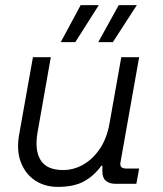

<svg xmlns="http://www.w3.org/2000/svg" viewBox="-20 -720 640 752"><path d="M207 12Q155 12 117 -13.5Q79 -39 61.5 -85Q44 -131 55 -193L109 -496H179L127 -201Q115 -132 139 -93Q163 -54 227 -54Q269 -54 306.5 -75.5Q344 -97 371.5 -138Q399 -179 409 -237L455 -496H525L452 -85Q447 -60 473 -60H525L514 0H434Q409 0 395 -11.5Q381 -23 381 -48V-71H377Q349 -32 309.5 -10Q270 12 207 12ZM365 -555 445 -700H516L422 -555ZM218 -555 296 -700H367L275 -555Z"/></svg>

Font: DM Mono Light
Style: Italic
Weight: 300
Italic angle: -10°
Designer: Colophon Foundry
Foundry: Colophon Foundry
Version: Version 1.000; ttfautohint (v1.8.2.53-6de2)